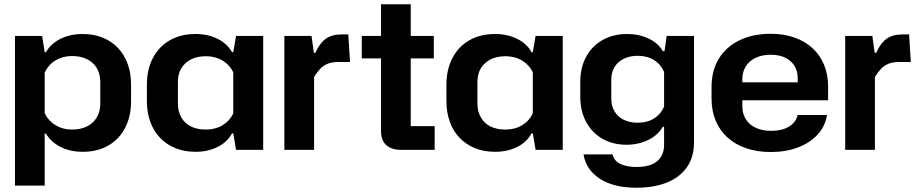

<svg xmlns="http://www.w3.org/2000/svg" viewBox="-20 -701 4303 898"><path d="M50 167V-533H177L189 -457H195Q218 -497 263 -519.5Q308 -542 367 -542Q419 -542 460.5 -525Q502 -508 531.5 -477Q561 -446 577 -402.5Q593 -359 593 -306V-228Q593 -157 565.5 -103.5Q538 -50 487 -20.5Q436 9 367 9Q308 9 263 -14Q218 -37 195 -76H189V167ZM317 -95Q357 -95 386.5 -109.5Q416 -124 432.5 -151.5Q449 -179 449 -216V-317Q449 -356 432.5 -383Q416 -410 386.5 -424.5Q357 -439 317 -439Q274 -439 240.5 -419Q207 -399 189 -362V-171Q207 -135 240.5 -115Q274 -95 317 -95Z M895 9Q842 9 800.5 -8Q759 -25 729 -56Q699 -87 683 -131Q667 -175 667 -228V-305Q667 -376 695 -429.5Q723 -483 774 -512.5Q825 -542 895 -542Q952 -542 997.5 -519.5Q1043 -497 1065 -457H1071L1084 -533H1211V0H1084L1071 -77H1065Q1043 -36 997.5 -13.5Q952 9 895 9ZM943 -95Q987 -95 1020.5 -115Q1054 -135 1071 -171V-363Q1054 -398 1020.5 -418Q987 -438 943 -438Q903 -438 874 -423.5Q845 -409 828.5 -382.5Q812 -356 812 -317V-216Q812 -179 828.5 -151Q845 -123 874 -109Q903 -95 943 -95Z M1310 0V-533H1437L1448 -454H1455Q1475 -499 1503.5 -519.5Q1532 -540 1578 -540H1609L1617 -411H1563Q1533 -411 1513 -403Q1493 -395 1478 -379.5Q1463 -364 1449 -341V0Z M1857 0Q1812 0 1787 -22Q1762 -44 1762 -89V-681H1901V-111H2013V0ZM1672 -428V-533H2009V-428Z M2296 9Q2243 9 2201.5 -8Q2160 -25 2130 -56Q2100 -87 2084 -131Q2068 -175 2068 -228V-305Q2068 -376 2096 -429.5Q2124 -483 2175 -512.5Q2226 -542 2296 -542Q2353 -542 2398.5 -519.5Q2444 -497 2466 -457H2472L2485 -533H2612V0H2485L2472 -77H2466Q2444 -36 2398.5 -13.5Q2353 9 2296 9ZM2344 -95Q2388 -95 2421.5 -115Q2455 -135 2472 -171V-363Q2455 -398 2421.5 -418Q2388 -438 2344 -438Q2304 -438 2275 -423.5Q2246 -409 2229.5 -382.5Q2213 -356 2213 -317V-216Q2213 -179 2229.5 -151Q2246 -123 2275 -109Q2304 -95 2344 -95Z M2956 177Q2850 177 2785.5 135Q2721 93 2709 21H2845Q2852 52 2882 66Q2912 80 2957 80Q3000 80 3028.5 68Q3057 56 3071.5 32.5Q3086 9 3086 -23V-108H3080Q3057 -68 3011 -46Q2965 -24 2911 -24Q2845 -24 2796.5 -52.5Q2748 -81 2721 -131.5Q2694 -182 2694 -250V-317Q2694 -385 2721.5 -435.5Q2749 -486 2798.5 -514Q2848 -542 2914 -542Q2969 -542 3014 -520.5Q3059 -499 3080 -462H3088L3098 -533H3226V-36Q3226 34 3192.5 81.5Q3159 129 3098.5 153Q3038 177 2956 177ZM2963 -127Q3007 -127 3039 -147Q3071 -167 3086 -203V-364Q3071 -400 3039 -420Q3007 -440 2963 -440Q2926 -440 2898 -426.5Q2870 -413 2854.5 -388Q2839 -363 2839 -327V-240Q2839 -205 2854.5 -179.5Q2870 -154 2898 -140.5Q2926 -127 2963 -127Z M3585 10Q3522 10 3470.5 -7.5Q3419 -25 3383 -57.5Q3347 -90 3327.5 -136Q3308 -182 3308 -240V-294Q3308 -371 3342 -426.5Q3376 -482 3438.5 -512.5Q3501 -543 3585 -543Q3646 -543 3695.5 -525.5Q3745 -508 3780 -476Q3815 -444 3834 -398.5Q3853 -353 3853 -297V-232H3429V-316H3724L3711 -300V-335Q3711 -369 3695.5 -393.5Q3680 -418 3652 -431.5Q3624 -445 3585 -445Q3544 -445 3514 -430.5Q3484 -416 3468 -390.5Q3452 -365 3452 -331V-203Q3452 -169 3468.5 -143Q3485 -117 3515.5 -103Q3546 -89 3587 -89Q3637 -89 3669.5 -108.5Q3702 -128 3711 -163H3848Q3839 -109 3803 -70.5Q3767 -32 3711 -11Q3655 10 3585 10Z M3933 0V-533H4060L4071 -454H4078Q4098 -499 4126.5 -519.5Q4155 -540 4201 -540H4232L4240 -411H4186Q4156 -411 4136 -403Q4116 -395 4101 -379.5Q4086 -364 4072 -341V0Z"/></svg>

Font: Hubot Sans SemiBold
Style: Regular
Weight: 600
Designer: Deni Anggara
Foundry: GitHub, Inc., Subsidiary of Microsoft Corporation
Version: Version 2.000